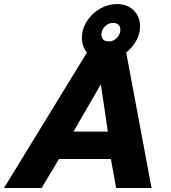

<svg xmlns="http://www.w3.org/2000/svg" viewBox="-45 -934 848 954"><path d="M387 -673Q362 -703 362 -746Q362 -790 387 -829Q412 -868 452.5 -891Q493 -914 536 -914Q587 -914 619 -882.5Q651 -851 651 -803Q651 -766 632 -732Q613 -698 582 -673L708 0H532L506 -144H248L162 0H-25ZM553 -786Q553 -802 544 -811Q535 -820 516 -820Q494 -820 476.5 -803Q459 -786 459 -762Q459 -747 468 -737.5Q477 -728 496 -728Q518 -728 535.5 -745.5Q553 -763 553 -786ZM491 -280 456 -515 320 -280Z"/></svg>

Font: Prompt
Style: Bold Italic
Weight: 700
Italic angle: -12°
Designer: Katatrad Team
Foundry: CadsonDemak
Version: Version 1.001